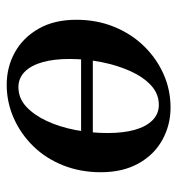

<svg xmlns="http://www.w3.org/2000/svg" viewBox="2 -521 529 573"><g transform="rotate(-90 266.5 -234.5)"><path d="M300 -479Q353 -479 397 -454.5Q441 -430 467.5 -383.5Q494 -337 494 -271Q494 -210 473 -158.5Q452 -107 415.5 -69.5Q379 -32 332 -11Q285 10 232 10Q180 10 135.5 -14.5Q91 -39 65 -86Q39 -133 39 -198Q39 -259 59.5 -310.5Q80 -362 116.5 -399.5Q153 -437 200.5 -458Q248 -479 300 -479ZM240 -25Q273 -25 298 -48Q323 -71 340.5 -109.5Q358 -148 367.5 -195.5Q377 -243 377 -292Q377 -338 367.5 -372Q358 -406 339 -425Q320 -444 293 -444Q260 -444 235 -421Q210 -398 192 -359.5Q174 -321 165 -273.5Q156 -226 156 -178Q156 -131 165.5 -97Q175 -63 194 -44Q213 -25 240 -25ZM89 -257H477L475 -222H87Z"/></g></svg>

Font: Brygada 1918 SemiBold
Style: Italic
Weight: 600
Italic angle: -8°
Designer: Mateusz Machalski | Borys Kosmynka | Przemek Hoffer
Foundry: NIEPODLEGLA 2018
Version: Version 3.006